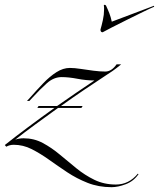

<svg xmlns="http://www.w3.org/2000/svg" viewBox="-112 -588 660 797"><path d="M231 -148 226 -140H129Q82 -106 36 -72.5Q-10 -39 -49 -8Q-42 -11 -32.5 -12.5Q-23 -14 -14 -14Q29 -14 65.5 5.5Q102 25 136 53.5Q170 82 205 110.5Q240 139 280 158.5Q320 178 369 178Q423 178 460 133L463 135Q443 164 410.5 176.5Q378 189 351 189Q297 189 251.5 171Q206 153 167 127Q128 101 91.5 75Q55 49 19.5 31Q-16 13 -55 13Q-72 13 -86 21L-92 14Q-48 -21 5 -60.5Q58 -100 114 -140H43L48 -148H125Q205 -204 280 -254Q246 -254 209.5 -261Q173 -268 144 -268Q111 -268 82.5 -242.5Q54 -217 22 -182L10 -169H0L12 -182Q41 -215 68 -243Q95 -271 122.5 -288.5Q150 -306 178 -306Q197 -306 223 -302Q249 -298 276 -294.5Q303 -291 325 -291Q351 -291 372 -321H391Q372 -305 355.5 -293.5Q339 -282 326 -274Q286 -248 238 -215.5Q190 -183 141 -148ZM527 -564 528 -560Q513 -554 481.5 -538.5Q450 -523 414.5 -505.5Q379 -488 351 -473.5Q323 -459 314 -454Q305 -454 305 -465Q310 -482 315 -504.5Q320 -527 320 -548Q320 -553 320 -557.5Q320 -562 319 -566Q319 -568 323 -568Q325 -568 328 -565Q336 -548 342 -532.5Q348 -517 352 -498Z"/></svg>

Font: Ballet 16pt
Style: Regular
Weight: 400
Designer: Maximiliano R. Sproviero
Foundry: Omnibus-Type
Version: Version 1.100; ttfautohint (v1.8.3)